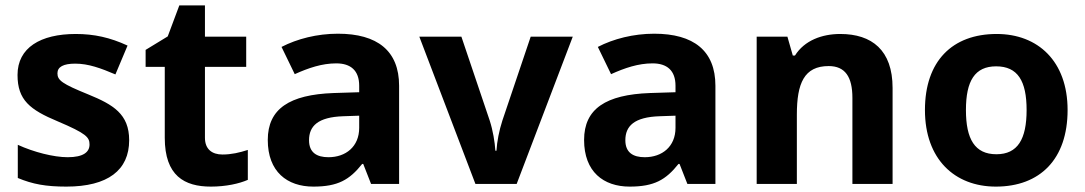

<svg xmlns="http://www.w3.org/2000/svg" viewBox="-20 -682 4024 712"><path d="M459 -162C459 -259 400 -294 307 -332C211 -371 193 -384 193 -410C193 -434 215 -446 259 -446C308 -446 354 -429 408 -406L453 -513C388 -543 329 -556 261 -556C130 -556 45 -505 45 -404C45 -311 91 -275 194 -232C300 -187 312 -173 312 -146C312 -118 289 -99 231 -99C179 -99 105 -118 46 -145V-22C101 1 150 10 226 10C380 10 459 -51 459 -162Z M805 -109C766 -109 740 -129 740 -171V-434H893V-546H740V-662H645L602 -547L520 -497V-434H591V-171C591 -30 664 10 762 10C818 10 867 -1 899 -15V-126C868 -116 838 -109 805 -109Z M1233 -557C1156 -557 1082 -538 1024 -508L1073 -407C1124 -430 1174 -447 1227 -447C1280 -447 1312 -421 1312 -364V-340L1217 -337C1054 -331 973 -279 973 -163C973 -45 1045 10 1142 10C1233 10 1276 -15 1323 -74H1327L1356 0H1460V-364C1460 -494 1379 -557 1233 -557ZM1254 -251 1312 -253V-208C1312 -138 1262 -99 1198 -99C1155 -99 1126 -116 1126 -162C1126 -214 1158 -248 1254 -251Z M1743 0H1896L2104 -546H1948L1843 -235C1831 -198 1823 -157 1821 -123H1817C1815 -155 1808 -198 1796 -235L1691 -546H1535Z M2406 -557C2329 -557 2255 -538 2197 -508L2246 -407C2297 -430 2347 -447 2400 -447C2453 -447 2485 -421 2485 -364V-340L2390 -337C2227 -331 2146 -279 2146 -163C2146 -45 2218 10 2315 10C2406 10 2449 -15 2496 -74H2500L2529 0H2633V-364C2633 -494 2552 -557 2406 -557ZM2427 -251 2485 -253V-208C2485 -138 2435 -99 2371 -99C2328 -99 2299 -116 2299 -162C2299 -214 2331 -248 2427 -251Z M3096 -556C3028 -556 2963 -532 2928 -476H2920L2900 -546H2786V0H2935V-257C2935 -373 2962 -437 3053 -437C3114 -437 3141 -397 3141 -319V0H3290V-356C3290 -496 3213 -556 3096 -556Z M3939 -274C3939 -455 3829 -556 3676 -556C3511 -556 3410 -455 3410 -274C3410 -92 3520 10 3673 10C3837 10 3939 -92 3939 -274ZM3562 -274C3562 -382 3595 -436 3674 -436C3754 -436 3787 -382 3787 -274C3787 -166 3754 -110 3675 -110C3595 -110 3562 -166 3562 -274Z"/></svg>

Font: Noto Sans Lisu
Style: Bold
Weight: 700
Designer: Monotype Design Team. David Williams.
Foundry: Monotype Imaging Inc.
Version: Version 2.102